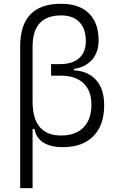

<svg xmlns="http://www.w3.org/2000/svg" viewBox="-20 -762 626 1007"><path d="M309.6 9.8Q244.6 9.8 206.3 -15.1Q168 -40 161.1 -85.9H150.9V224.6H85.9V-519Q85.9 -742.2 300.3 -742.2Q395 -742.2 446 -692.4Q497.1 -642.6 497.1 -550.3Q497.1 -488.3 463.6 -449.5Q430.2 -410.6 368.2 -400.9V-393.1Q443.8 -388.7 485.1 -341.1Q526.4 -293.5 526.4 -210Q526.4 -105.5 469.7 -47.9Q413.1 9.8 309.6 9.8ZM150.9 -229.5Q150.9 -51.3 300.8 -51.3Q376.5 -51.3 418 -93.8Q459.5 -136.2 459.5 -213.4Q459.5 -286.1 417.7 -325.7Q376 -365.2 298.8 -365.2H248V-425.8H295.9Q359.9 -425.8 395 -457Q430.2 -488.3 430.2 -545.4Q430.2 -610.8 396.5 -646Q362.8 -681.2 300.3 -681.2Q150.9 -681.2 150.9 -517.6Z"/></svg>

Font: Cascadia Mono PL Light
Style: Regular
Weight: 300
Monospace: yes
Designer: Aaron Bell
Foundry: Saja Typeworks
Version: Version 2404.023; ttfautohint (v1.8.4)